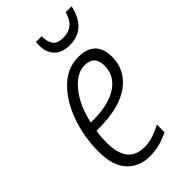

<svg xmlns="http://www.w3.org/2000/svg" viewBox="-227 -797 876 876"><g transform="rotate(-45 211.0 -358.5)"><path d="M191 10Q228 10 259 1Q290 -8 315 -21L316 -70Q288 -56 261 -46.5Q234 -37 203 -37Q95 -37 95 -173Q95 -214 101 -245H116Q249 -245 319.5 -296.5Q390 -348 390 -433Q390 -542 278 -542Q210 -542 156 -490Q102 -438 71 -353Q40 -268 40 -169Q40 -80 81.5 -35Q123 10 191 10ZM109 -290Q129 -382 175.5 -438.5Q222 -495 273 -495Q337 -495 337 -429Q337 -365 281 -327.5Q225 -290 124 -290ZM291 -607Q396 -607 422 -727H384Q364 -652 295 -652Q256 -652 242 -672.5Q228 -693 229 -727H192Q191 -721 191 -703Q191 -660 216.5 -633.5Q242 -607 291 -607Z"/></g></svg>

Font: Noto Sans Display SemiCondensed Light
Style: Italic
Weight: 300
Width: 4
Italic angle: -12°
Designer: Monotype Design Team
Foundry: Monotype Imaging Inc.
Version: Version 1.900